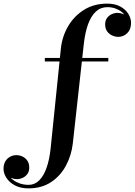

<svg xmlns="http://www.w3.org/2000/svg" viewBox="-216 -780 744 1060"><path d="M-59 260Q-102.5 260 -133.2 243.8Q-164 227.5 -180.2 202.5Q-196.5 177.5 -196.5 152Q-196.5 128 -186.8 111.2Q-177 94.5 -160.5 85.5Q-144 76.5 -125.5 76.5Q-109 76.5 -92.8 83.8Q-76.5 91 -65.5 106.2Q-54.5 121.5 -54.5 145.5Q-54.5 166.5 -65 180.8Q-75.5 195 -91.2 202Q-107 209 -123.5 209Q-138 209 -155 202.2Q-172 195.5 -183.8 182.8Q-195.5 170 -195.5 152H-176.5Q-176.5 170.5 -167.5 186.5Q-158.5 202.5 -142.2 214.5Q-126 226.5 -104.5 233.5Q-83 240.5 -57.5 240.5Q-24.5 240.5 0.5 215.8Q25.5 191 41.2 146Q57 101 63.5 40L120 -511.5Q127 -578.5 160 -635Q193 -691.5 248 -725.8Q303 -760 375.5 -760Q419 -760 448.5 -743.8Q478 -727.5 492.8 -703Q507.5 -678.5 507.5 -653.5Q507.5 -617.5 486.5 -597Q465.5 -576.5 437 -576.5Q420.5 -576.5 404 -583.8Q387.5 -591 376 -606.2Q364.5 -621.5 364.5 -645.5Q364.5 -666.5 375 -680.8Q385.5 -695 401.5 -702Q417.5 -709 433 -709Q447 -709 464.2 -702.5Q481.5 -696 494 -683.5Q506.5 -671 506.5 -653.5H487.5Q487.5 -670.5 479.2 -686.2Q471 -702 456 -714Q441 -726 420.8 -733.2Q400.5 -740.5 377 -740.5Q339.5 -740.5 313 -715.8Q286.5 -691 270.2 -646.2Q254 -601.5 247 -540L186 11.5Q178.5 77.5 148.2 134.2Q118 191 65.8 225.5Q13.5 260 -59 260ZM31.5 -440.5V-460H382V-440.5Z"/></svg>

Font: Bodoni Moda 11pt SemiBold
Style: Regular
Weight: 600
Designer: Owen Earl
Foundry: indestructible type
Version: Version 2.004